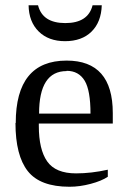

<svg xmlns="http://www.w3.org/2000/svg" viewBox="-20 -702 483 732"><path d="M39 -233H40Q40 -471 234 -471Q410 -471 410 -271V-231H128V-222Q128 -132 160 -86.5Q192 -41 270 -41Q328 -41 391 -55V-28Q367 -12 325.5 -1Q284 10 245 10Q133 10 86 -49.5Q39 -109 39 -233ZM234 -432V-431Q129 -431 129 -269H325Q325 -357 303 -394Q280 -432 234 -432ZM369 -682H368Q366 -618 329 -581.5Q292 -545 228 -545Q165 -545 127.5 -582Q90 -619 89 -682H125Q142 -614 229 -614Q316 -614 333 -682Z"/></svg>

Font: Libra Serif Modern
Style: Regular
Weight: 400
Designer: Stefan Peev, Context Ltd
Foundry: Stefan Peev, Context Ltd
Version: Version 1.000